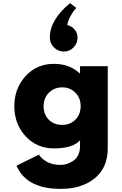

<svg xmlns="http://www.w3.org/2000/svg" viewBox="-20 -938 783 1233"><path d="M390 -607Q353 -607 326.5 -633.5Q300 -660 300 -697Q300 -811 430 -918L470 -887Q465 -882 457 -872.5Q449 -863 433 -834.5Q417 -806 412 -777Q441 -770 459.5 -748Q478 -726 478 -697Q478 -660 452.5 -633.5Q427 -607 390 -607ZM86 126 230 55Q247 82 282 101.5Q317 121 370 121Q390 121 410 114.5Q430 108 450 95Q470 82 482 57.5Q494 33 494 1V-37Q447 15 326 15Q216 15 144 -63.5Q72 -142 72 -256Q72 -370 144 -449Q216 -528 326 -528Q426 -528 492 -467H494V-513H672V14Q672 139 588.5 207Q505 275 370 275Q150 275 86 126ZM260 -256Q260 -203 293 -169.5Q326 -136 380 -136Q431 -136 464.5 -170Q498 -204 498 -256.5Q498 -309 464 -343Q430 -377 380 -377Q329 -377 294.5 -343Q260 -309 260 -256Z"/></svg>

Font: Hussar
Style: BoldWeb
Weight: 700
Foundry: Cannot Into Space Fonts
Version: Version 2.00